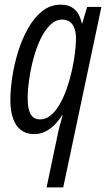

<svg xmlns="http://www.w3.org/2000/svg" viewBox="-20 -565 457 823"><path d="M179.7 238.3 229.5 1Q231.4 -8.8 234.6 -20.5Q237.8 -32.2 241.5 -45.2Q245.1 -58.1 248.5 -71.8H246.6Q230 -45.4 211.2 -27.3Q192.4 -9.3 171.4 0.2Q150.4 9.8 126 9.8Q93.8 9.8 71 -6.6Q48.3 -22.9 36.4 -55.7Q24.4 -88.4 24.4 -136.2Q24.4 -179.7 32.5 -233.9Q40.5 -288.1 57.4 -342.5Q74.2 -397 99.9 -442.9Q125.5 -488.8 160.4 -516.8Q195.3 -544.9 240.2 -544.9Q266.1 -544.9 284.2 -535.6Q302.2 -526.4 313.7 -508.5Q325.2 -490.7 330.6 -464.8H332.5L353.5 -535.2H414.6L251 238.3ZM151.9 -53.2Q176.8 -53.2 198 -71Q219.2 -88.9 236.3 -118.9Q253.4 -148.9 266.4 -186Q279.3 -223.1 288.1 -262.5Q296.9 -301.8 301.3 -337.6Q305.7 -373.5 305.7 -400.9Q305.7 -439.5 290.3 -460.2Q274.9 -481 246.6 -481Q218.3 -481 194.8 -457.8Q171.4 -434.6 153.3 -396.7Q135.3 -358.9 123.3 -313.7Q111.3 -268.6 105 -223.9Q98.6 -179.2 98.6 -143.6Q98.6 -96.2 111.8 -74.7Q125 -53.2 151.9 -53.2Z"/></svg>

Font: Open Sans Condensed
Style: Italic
Weight: 400
Width: 3
Italic angle: -12°
Designer: Monotype Design Team
Foundry: Monotype Imaging Inc.
Version: Version 3.000